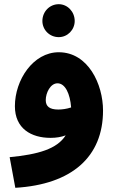

<svg xmlns="http://www.w3.org/2000/svg" viewBox="-20 -665 555 915"><path d="M260 -488C302 -488 336 -523 336 -565C336 -609 302 -645 260 -645C216 -645 182 -609 182 -565C182 -523 216 -488 260 -488ZM471 -138C471 -264 400 -416 260 -416C138 -416 51 -284 51 -159C51 -52 129 -8 221 -8C248 -8 272 -12 293 -20C252 45 162 71 26 84L53 230C323 214 471 82 471 -138ZM198 -188C198 -222 220 -268 254 -268C291 -268 314 -218 319 -153C298 -146 276 -143 258 -143C216 -143 198 -158 198 -188Z"/></svg>

Font: Noto Sans Arabic UI Extra
Style: Regular
Weight: 800
Designer: Nadine Chahine - Monotype Design Team
Foundry: Monotype Imaging Inc.
Version: Version 1.900